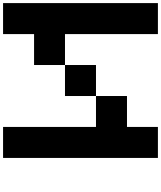

<svg xmlns="http://www.w3.org/2000/svg" viewBox="80 -920 1040 1240"><g transform="rotate(90 600.0 -300.0)"><path d="M200.2 0V200.2H0V-799.8H200.2V-199.7H399.9V0ZM600.1 -199.7H399.9V-399.9H600.1ZM1000 200.2H799.8V-399.9H600.1V-600.1H799.8V-799.8H1000Z"/></g></svg>

Font: QuinqueFive
Style: Regular
Weight: 400
Monospace: yes
Designer: GGBotNet
Foundry: GGBotNet
Version: 1.1